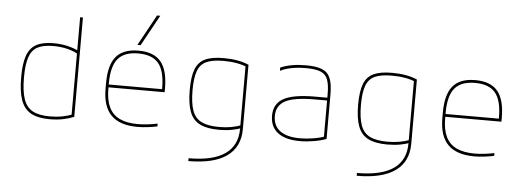

<svg xmlns="http://www.w3.org/2000/svg" viewBox="-59 -967 3718 1363"><g transform="rotate(5 1800.0 -285.0)"><path d="M313 10Q229 10 179.5 -17.5Q130 -45 108 -106.5Q86 -168 86 -270Q86 -366 106 -423Q126 -480 171.5 -505Q217 -530 293 -530Q347 -530 394.5 -519Q442 -508 479 -488L469 -470Q433 -490 388.5 -500Q344 -510 293 -510Q223 -510 182 -488Q141 -466 123.5 -413.5Q106 -361 106 -270Q106 -173 125.5 -116Q145 -59 190 -34.5Q235 -10 313 -10Q360 -10 402 -18Q444 -26 478 -40L466 -22V-730H486V-22Q453 -8 409.5 1Q366 10 313 10Z M939 10Q813 10 751.5 -51.5Q690 -113 690 -240V-280Q690 -409 740.5 -469.5Q791 -530 900 -530Q1009 -530 1059.5 -469.5Q1110 -409 1110 -280V-252H700V-272H1100L1090 -262V-280Q1090 -401 1045 -455.5Q1000 -510 900 -510Q800 -510 755 -455.5Q710 -401 710 -280V-240Q710 -161 734.5 -110Q759 -59 810 -34.5Q861 -10 939 -10Q974 -10 1011.5 -14.5Q1049 -19 1080 -26V-6Q1048 1 1011 5.5Q974 10 939 10ZM911 -570H888L1009 -790H1032Z M1320 200Q1493 200 1579.5 139.5Q1666 79 1666 -40V-498L1678 -480Q1644 -495 1601 -502.5Q1558 -510 1507 -510Q1429 -510 1385.5 -490Q1342 -470 1324 -421Q1306 -372 1306 -284Q1306 -192 1325.5 -138.5Q1345 -85 1391 -62.5Q1437 -40 1516 -40Q1562 -40 1602 -47Q1642 -54 1677 -68L1684 -49Q1652 -36 1610.5 -28Q1569 -20 1516 -20Q1431 -20 1380.5 -45.5Q1330 -71 1308 -129Q1286 -187 1286 -284Q1286 -378 1306.5 -431.5Q1327 -485 1375 -507.5Q1423 -530 1507 -530Q1613 -530 1686 -498V-40Q1686 88 1593.5 154Q1501 220 1320 220Z M2096 10Q1993 10 1938.5 -32Q1884 -74 1884 -153Q1884 -238 1953 -276Q2022 -314 2176 -314H2274V-294H2176Q2029 -294 1966.5 -260.5Q1904 -227 1904 -153Q1904 -83 1953 -46.5Q2002 -10 2096 -10Q2143 -10 2193 -18.5Q2243 -27 2277 -41L2264 -27V-340Q2264 -408 2249.5 -444.5Q2235 -481 2198.5 -495.5Q2162 -510 2094 -510Q2057 -510 2024.5 -506Q1992 -502 1964 -494.5Q1936 -487 1912 -475V-498Q1949 -514 1994 -522Q2039 -530 2094 -530Q2167 -530 2208.5 -513Q2250 -496 2267 -454.5Q2284 -413 2284 -340V-22Q2249 -8 2197 1Q2145 10 2096 10Z M2520 200Q2693 200 2779.5 139.5Q2866 79 2866 -40V-498L2878 -480Q2844 -495 2801 -502.5Q2758 -510 2707 -510Q2629 -510 2585.5 -490Q2542 -470 2524 -421Q2506 -372 2506 -284Q2506 -192 2525.5 -138.5Q2545 -85 2591 -62.5Q2637 -40 2716 -40Q2762 -40 2802 -47Q2842 -54 2877 -68L2884 -49Q2852 -36 2810.5 -28Q2769 -20 2716 -20Q2631 -20 2580.5 -45.5Q2530 -71 2508 -129Q2486 -187 2486 -284Q2486 -378 2506.5 -431.5Q2527 -485 2575 -507.5Q2623 -530 2707 -530Q2813 -530 2886 -498V-40Q2886 88 2793.5 154Q2701 220 2520 220Z M3339 10Q3213 10 3151.5 -51.5Q3090 -113 3090 -240V-280Q3090 -409 3140.5 -469.5Q3191 -530 3300 -530Q3409 -530 3459.5 -469.5Q3510 -409 3510 -280V-252H3100V-272H3500L3490 -262V-280Q3490 -401 3445 -455.5Q3400 -510 3300 -510Q3200 -510 3155 -455.5Q3110 -401 3110 -280V-240Q3110 -161 3134.5 -110Q3159 -59 3210 -34.5Q3261 -10 3339 -10Q3374 -10 3411.5 -14.5Q3449 -19 3480 -26V-6Q3448 1 3411 5.5Q3374 10 3339 10Z"/></g></svg>

Font: M PLUS Code Latin Expanded Thin
Style: Regular
Weight: 250
Width: 7
Designer: Coji Morishita
Foundry: UNDERFOREST DESIGN
Version: Version 1.002; ttfautohint (v1.8.3)